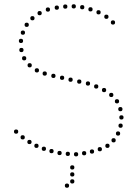

<svg xmlns="http://www.w3.org/2000/svg" viewBox="-20 -732 651 906"><path d="M321 68Q311 68 311 58Q311 48 321 48Q331 48 331 58Q331 68 321 68ZM321 101Q311 101 311 91Q311 81 321 81Q331 81 331 91Q331 101 321 101ZM321 134Q311 134 311 124Q311 114 321 114Q331 114 331 124Q331 134 321 134ZM296 154Q286 154 286 144Q286 134 296 134Q306 134 306 144Q306 154 296 154ZM513 -636Q523 -636 523 -626Q523 -616 513 -616Q503 -616 503 -626Q503 -636 513 -636ZM482 -663Q492 -663 492 -653Q492 -643 482 -643Q472 -643 472 -653Q472 -663 482 -663ZM445 -684Q455 -684 455 -674Q455 -664 445 -664Q435 -664 435 -674Q435 -684 445 -684ZM407 -698Q417 -698 417 -688Q417 -678 407 -678Q397 -678 397 -688Q397 -698 407 -698ZM368 -708Q378 -708 378 -698Q378 -688 368 -688Q358 -688 358 -698Q358 -708 368 -708ZM328 -712Q338 -712 338 -702Q338 -692 328 -692Q318 -692 318 -702Q318 -712 328 -712ZM288 -711Q298 -711 298 -701Q298 -691 288 -691Q278 -691 278 -701Q278 -711 288 -711ZM248 -706Q258 -706 258 -696Q258 -686 248 -686Q238 -686 238 -696Q238 -706 248 -706ZM206 -697Q216 -697 216 -687Q216 -677 206 -677Q196 -677 196 -687Q196 -697 206 -697ZM167 -680Q177 -680 177 -670Q177 -660 167 -660Q157 -660 157 -670Q157 -680 167 -680ZM81 -506Q91 -506 91 -496Q91 -486 81 -486Q71 -486 71 -496Q71 -506 81 -506ZM79 -549Q89 -549 89 -539Q89 -529 79 -529Q69 -529 69 -539Q69 -549 79 -549ZM88 -588Q98 -588 98 -578Q98 -568 88 -568Q78 -568 78 -578Q78 -588 88 -588ZM106 -625Q116 -625 116 -615Q116 -605 106 -605Q96 -605 96 -615Q96 -625 106 -625ZM133 -656Q143 -656 143 -646Q143 -636 133 -636Q123 -636 123 -646Q123 -656 133 -656ZM94 -467Q104 -467 104 -457Q104 -447 94 -447Q84 -447 84 -457Q84 -467 94 -467ZM120 -434Q130 -434 130 -424Q130 -414 120 -414Q110 -414 110 -424Q110 -434 120 -434ZM154 -410Q164 -410 164 -400Q164 -390 154 -390Q144 -390 144 -400Q144 -410 154 -410ZM191 -395Q201 -395 201 -385Q201 -375 191 -375Q181 -375 181 -385Q181 -395 191 -395ZM232 -384Q242 -384 242 -374Q242 -364 232 -364Q222 -364 222 -374Q222 -384 232 -384ZM273 -375Q283 -375 283 -365Q283 -355 273 -355Q263 -355 263 -365Q263 -375 273 -375ZM313 -366Q323 -366 323 -356Q323 -346 313 -346Q303 -346 303 -356Q303 -366 313 -366ZM354 -357Q364 -357 364 -347Q364 -337 354 -337Q344 -337 344 -347Q344 -357 354 -357ZM395 -348Q405 -348 405 -338Q405 -328 395 -328Q385 -328 385 -338Q385 -348 395 -348ZM434 -334Q444 -334 444 -324Q444 -314 434 -314Q424 -314 424 -324Q424 -334 434 -334ZM471 -317Q481 -317 481 -307Q481 -297 471 -297Q461 -297 461 -307Q461 -317 471 -317ZM505 -294Q515 -294 515 -284Q515 -274 505 -274Q495 -274 495 -284Q495 -294 505 -294ZM532 -264Q542 -264 542 -254Q542 -244 532 -244Q522 -244 522 -254Q522 -264 532 -264ZM548 -227Q558 -227 558 -217Q558 -207 548 -207Q538 -207 538 -217Q538 -227 548 -227ZM553 -188Q563 -188 563 -178Q563 -168 553 -168Q543 -168 543 -178Q543 -188 553 -188ZM549 -149Q559 -149 559 -139Q559 -129 549 -129Q539 -129 539 -139Q539 -149 549 -149ZM537 -112Q547 -112 547 -102Q547 -92 537 -92Q527 -92 527 -102Q527 -112 537 -112ZM516 -80Q526 -80 526 -70Q526 -60 516 -60Q506 -60 506 -70Q506 -80 516 -80ZM487 -54Q497 -54 497 -44Q497 -34 487 -34Q477 -34 477 -44Q477 -54 487 -54ZM451 -38Q461 -38 461 -28Q461 -18 451 -18Q441 -18 441 -28Q441 -38 451 -38ZM414 -27Q424 -27 424 -17Q424 -7 414 -7Q404 -7 404 -17Q404 -27 414 -27ZM377 -19Q387 -19 387 -9Q387 1 377 1Q367 1 367 -9Q367 -19 377 -19ZM339 -14Q349 -14 349 -4Q349 6 339 6Q329 6 329 -4Q329 -14 339 -14ZM300 -16Q310 -16 310 -6Q310 4 300 4Q290 4 290 -6Q290 -16 300 -16ZM261 -20Q271 -20 271 -10Q271 0 261 0Q251 0 251 -10Q251 -20 261 -20ZM223 -29Q233 -29 233 -19Q233 -9 223 -9Q213 -9 213 -19Q213 -29 223 -29ZM187 -40Q197 -40 197 -30Q197 -20 187 -20Q177 -20 177 -30Q177 -40 187 -40ZM152 -54Q162 -54 162 -44Q162 -34 152 -34Q142 -34 142 -44Q142 -54 152 -54ZM119 -72Q129 -72 129 -62Q129 -52 119 -52Q109 -52 109 -62Q109 -72 119 -72ZM87 -94Q97 -94 97 -84Q97 -74 87 -74Q77 -74 77 -84Q77 -94 87 -94ZM56 -121Q66 -121 66 -111Q66 -101 56 -101Q46 -101 46 -111Q46 -121 56 -121Z"/></svg>

Font: Raleway Dots
Style: Regular
Weight: 400
Designer: Matt McInerney, Pablo Impallari, Rodrigo Fuenzalida, Brenda Gallo
Foundry: Matt McInerney, Pablo Impallari, Rodrigo Fuenzalida, Brenda Gallo
Version: Version 1.000